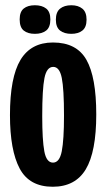

<svg xmlns="http://www.w3.org/2000/svg" viewBox="-20 -701 405 732"><path d="M181 11Q92 11 55 -58.5Q18 -128 18 -262Q18 -406 58 -472.5Q98 -539 182 -539Q272 -539 309.5 -473Q347 -407 347 -265Q347 -122 307 -55.5Q267 11 181 11ZM182 -81Q207 -81 215.5 -124.5Q224 -168 224 -260Q224 -362 215.5 -404Q207 -446 183 -446Q158 -446 149.5 -403.5Q141 -361 141 -258Q141 -167 149 -124Q157 -81 182 -81ZM252 -572Q225 -572 209 -584.5Q193 -597 193 -626Q193 -655 209 -668Q225 -681 252 -681Q278 -681 294 -668Q310 -655 310 -626Q310 -597 294 -584.5Q278 -572 252 -572ZM113 -572Q86 -572 70.5 -584.5Q55 -597 55 -627Q55 -656 70.5 -668.5Q86 -681 113 -681Q140 -681 156 -668.5Q172 -656 172 -627Q172 -597 156 -584.5Q140 -572 113 -572Z"/></svg>

Font: Bricolage Grotesque 48pt Condensed SemiBold
Style: Regular
Weight: 600
Width: 3
Designer: Mathieu Triay
Foundry: Atelier Triay
Version: Version 1.000; ttfautohint (v1.8.4.7-5d5b);gftools[0.9.32]